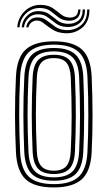

<svg xmlns="http://www.w3.org/2000/svg" viewBox="-20 -782 453 809"><path d="M207 7.8Q124.2 7.8 87.6 -27.1Q51 -62 47.2 -140.5Q43.5 -217.8 43.2 -295.6Q43 -373.5 47.2 -459.5Q51.2 -541 89.6 -574.4Q128 -607.8 207 -607.8Q287.5 -607.8 325 -573.6Q362.5 -539.5 366.2 -459.2Q369.8 -378.2 369.9 -297.9Q370 -217.5 366.2 -140.5Q362 -58.8 323.5 -25.5Q285 7.8 207 7.8ZM207 -6.2Q278.2 -6.2 311.5 -37.2Q344.8 -68.2 348.5 -141.5Q352 -214.2 352.2 -292.8Q352.5 -371.2 348.5 -458.5Q345.2 -531.5 311.9 -562.6Q278.5 -593.8 207 -593.8Q135.2 -593.8 101.9 -562.6Q68.5 -531.5 64.8 -458.5Q60.5 -369 60.9 -293.4Q61.2 -217.8 64.8 -141.2Q68.2 -69 101.4 -37.6Q134.5 -6.2 207 -6.2ZM207 -20.5Q142.5 -20.5 114 -49.1Q85.5 -77.8 82.2 -142.5Q78.8 -221.2 78.5 -296.4Q78.2 -371.5 82.5 -457.5Q85.5 -524 115.1 -551.9Q144.8 -579.8 207 -579.8Q269 -579.8 298.4 -551.9Q327.8 -524 331 -457.8Q334.5 -375.8 334.6 -299.5Q334.8 -223.2 331 -142.5Q327.8 -76.5 298.4 -48.5Q269 -20.5 207 -20.5ZM207 -34.8Q261 -34.8 285.8 -60Q310.5 -85.2 313.5 -143.8Q317 -219.5 317.1 -294Q317.2 -368.5 313.5 -456.5Q310.8 -516.8 285 -541.1Q259.2 -565.5 207 -565.5Q151.5 -565.5 127.1 -539.8Q102.8 -514 100 -456.2Q96.2 -375.8 96.1 -301.4Q96 -227 100 -143Q102.8 -84.2 127.9 -59.5Q153 -34.8 207 -34.8ZM207 -48.8Q161.8 -48.8 140.9 -70.8Q120 -92.8 117.5 -143.2Q113.8 -225.5 113.8 -299Q113.8 -372.5 117.5 -455.8Q120 -508 141.4 -529.6Q162.8 -551.2 207 -551.2Q252 -551.2 272.6 -529.1Q293.2 -507 295.8 -455.8Q299.8 -366 299.5 -291.6Q299.2 -217.2 295.8 -144.2Q293.2 -92.8 272.4 -70.8Q251.5 -48.8 207 -48.8ZM207 -62.8Q242.8 -62.8 259.4 -81.9Q276 -101 278.2 -145Q281.8 -221.2 281.9 -293.1Q282 -365 278.2 -455Q276.2 -498.2 260 -517.8Q243.8 -537.2 207 -537.2Q170.2 -537.2 153.8 -517.8Q137.2 -498.2 135.2 -455.2Q131.2 -371.5 131.2 -299.5Q131.2 -227.5 135.2 -143.8Q137.2 -101 153.9 -81.9Q170.5 -62.8 207 -62.8ZM52.8 -666.8Q56 -709.5 86.2 -736.9Q116.5 -764.2 158.2 -761.2Q185.5 -759.5 203.2 -747.1Q221 -734.8 236 -722.2Q251 -709.8 270 -708.2Q287.2 -706.8 298.2 -714.4Q309.2 -722 309.5 -742.2H319Q318.8 -716.2 304 -704.8Q289.2 -693.2 266.2 -695Q242.5 -696.5 226.6 -708.9Q210.8 -721.2 194.9 -733.8Q179 -746.2 155 -748Q118.2 -750.8 91.6 -727Q65 -703.2 62.2 -666.8ZM71.8 -666.8Q74 -697 95.8 -717.2Q117.5 -737.5 149.5 -734.8Q173.5 -733 189.9 -720.5Q206.2 -708 222.5 -695.6Q238.8 -683.2 262 -681.8Q291.5 -680 310 -694.6Q328.5 -709.2 328.5 -742.2H338Q338.2 -703.2 315.8 -684.9Q293.2 -666.5 259.8 -668.5Q234 -670 216.5 -682.5Q199 -695 183.4 -707.5Q167.8 -720 147.5 -721.5Q119 -723.8 101.1 -707.2Q83.2 -690.8 81.2 -666.8ZM90.8 -666.8Q92 -684 106.1 -697.2Q120.2 -710.5 144 -708.5Q163.2 -706.8 179.1 -694.2Q195 -681.8 213.1 -669.2Q231.2 -656.8 256.5 -655.2Q293.8 -653 320.6 -675Q347.5 -697 347.5 -742.2H357Q357 -690.5 325.9 -665Q294.8 -639.5 254 -642Q224.2 -643.5 203.5 -656.1Q182.8 -668.8 167.8 -681.2Q152.8 -693.8 140.5 -695.2Q124 -697 112.5 -687.4Q101 -677.8 100.2 -666.8Z"/></svg>

Font: Big Shoulders Inline Text Medium
Style: Regular
Weight: 500
Designer: Patric King
Foundry: XO Type Co
Version: Version 1.000